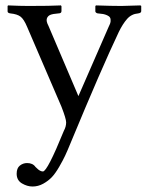

<svg xmlns="http://www.w3.org/2000/svg" viewBox="-20 -451 545 703"><path d="M205.1 -410.2Q205.1 -401.9 193.8 -401.9Q173.3 -400.4 164.1 -396.5Q154.8 -392.6 151.6 -383.1Q148.4 -373.5 157.2 -356.9L267.1 -99.1L377.9 -353Q384.3 -364.7 385 -373.3Q385.7 -381.8 382.8 -386.7Q379.9 -391.6 372.3 -395Q364.7 -398.4 357.4 -399.7Q350.1 -400.9 338.9 -401.9Q335.4 -401.9 332.3 -404.3Q329.1 -406.7 329.1 -409.2V-428.2L331.1 -431.2Q390.1 -429.2 424.8 -429.2L494.1 -431.2L497.1 -429.2V-410.2Q497.1 -403.3 485.8 -401.9Q461.4 -399.9 445.3 -381.6Q429.2 -363.3 415 -334Q352.1 -201.7 237.8 74.2Q226.6 101.6 218.5 118.9Q210.4 136.2 196.5 160.2Q182.6 184.1 169.7 197.8Q156.7 211.4 138.2 221.7Q119.6 231.9 99.1 231.9Q79.6 231.9 60.3 220.5Q41 209 41 185.1Q41 164.6 52.7 155.3Q64.5 146 79.1 146Q100.1 146 109.9 160.2Q116.7 166.5 119.6 169.2Q122.6 171.9 127.4 174.3Q132.3 176.8 137.2 176.8Q153.3 176.8 213.9 27.8Q222.2 12.7 222.2 -2.9Q222.2 -16.1 205.1 -60.1L79.1 -353Q67.4 -380.9 55.2 -390.1Q43 -399.4 18.1 -401.9Q7.8 -403.3 7.8 -409.2V-429.2L9.8 -431.2Q55.2 -429.2 84 -429.2Q166 -429.2 203.1 -431.2L205.1 -428.2Z"/></svg>

Font: 39d2e04d05d514f6 - subset of Linux Libertine
Style: Regular
Weight: 400
Designer: Philipp H. Poll
Foundry: Philipp H. Poll
Version: Version 4.1.8